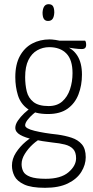

<svg xmlns="http://www.w3.org/2000/svg" viewBox="-20 -698 446 916"><path d="M195 198Q129 198 95 182Q61 166 49 142Q37 118 37 92Q37 60 56 30.5Q75 1 103 -22.5Q131 -46 158 -56L182 -40Q160 -31 137 -10Q114 11 98.5 36Q83 61 83 85Q83 104 91 120Q99 136 124.5 145.5Q150 155 198 155Q270 155 306.5 124Q343 93 343 57Q343 28 329 13Q315 -2 289.5 -8.5Q264 -15 231 -18Q181 -24 140.5 -32.5Q100 -41 76.5 -54.5Q53 -68 53 -88Q53 -104 65 -122Q77 -140 95.5 -157.5Q114 -175 133 -187L166 -174Q153 -167 137.5 -153.5Q122 -140 111 -125.5Q100 -111 100 -100Q100 -85 144.5 -74Q189 -63 255 -56Q291 -51 321.5 -41Q352 -31 370.5 -9.5Q389 12 389 52Q389 88 368 122Q347 156 304 177Q261 198 195 198ZM209 -154Q146 -154 112 -178.5Q78 -203 65.5 -243.5Q53 -284 53 -330Q53 -391 75 -431Q97 -471 134 -490.5Q171 -510 217 -510Q227 -510 245 -507.5Q263 -505 277 -500L288 -479Q327 -467 349 -432.5Q371 -398 371 -342Q371 -291 354.5 -248Q338 -205 302.5 -179.5Q267 -154 209 -154ZM212 -192Q252 -192 277 -214Q302 -236 314 -272Q326 -308 326 -349Q326 -413 296.5 -443Q267 -473 215 -473Q184 -473 157.5 -458Q131 -443 115.5 -411.5Q100 -380 100 -330Q100 -294 107.5 -262.5Q115 -231 139.5 -211.5Q164 -192 212 -192ZM370 -464Q355 -464 336.5 -466.5Q318 -469 300 -471.5Q282 -474 271 -476.5Q260 -479 260 -479L235 -504H386Q388 -502 389.5 -497Q391 -492 391 -484Q391 -474 386 -469Q381 -464 370 -464ZM209 -598Q196 -598 189.5 -607.5Q183 -617 183 -638Q184 -657 191 -667.5Q198 -678 212 -678Q227 -678 233 -668Q239 -658 239 -638Q238 -618 231 -608Q224 -598 209 -598Z"/></svg>

Font: Yanone Kaffeesatz Light
Style: Regular
Weight: 300
Designer: Yanone (Cyrillic: Daniel Pouzeot, Huerta Tipografica, and Cyreal)
Foundry: Yanone
Version: Version 2.003